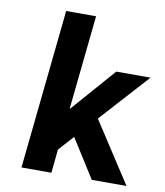

<svg xmlns="http://www.w3.org/2000/svg" viewBox="-82 -798 742 866"><g transform="rotate(10 289.0 -365.0)"><path d="M288 -730 243 -299H245L421 -500H578L376 -277L556 0H397L285 -177L223 -108L212 0H75L151 -730Z"/></g></svg>

Font: Quantico
Style: Bold Italic
Weight: 700
Italic angle: -12°
Designer: Matt Desmond
Foundry: MADtype
Version: Version 2.002